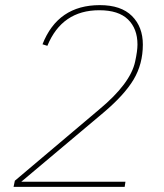

<svg xmlns="http://www.w3.org/2000/svg" viewBox="-20 -730 640 750"><path d="M470 -20 467 0H33L38 -24L367 -302Q490 -404 508 -490Q517 -531 517 -556Q517 -618 480 -654Q443 -690 368 -690Q222 -690 165 -551L146 -557Q206 -710 370 -710Q453 -710 495.5 -667.5Q538 -625 538 -556Q538 -480 502 -419.5Q466 -359 383 -289L63 -20Z"/></svg>

Font: IBM Plex Sans Thin
Style: Italic
Weight: 100
Italic angle: -11.31°
Designer: Mike Abbink, Paul van der Laan, Pieter van Rosmalen
Foundry: Bold Monday
Version: Version 3.0